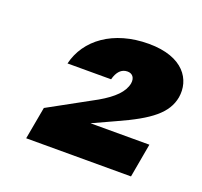

<svg xmlns="http://www.w3.org/2000/svg" viewBox="-75 -799 560 532"><g transform="rotate(20 205.0 -533.0)"><path d="M86.8 -586H215.3C221.3 -609 233 -621.9 251.1 -621.9C265.5 -621.9 274.2 -611.3 271.3 -594.1C266.4 -568.2 243.4 -545.4 202.6 -521.8L67.4 -447.6L50.1 -352H359.2L377 -452H173.6L139.9 -422.9L268.9 -482.1C358.8 -522.4 400.1 -554.4 409.1 -603.3C418.1 -657.1 383.3 -714.2 280.4 -714.2C175.8 -714.2 104.5 -660.7 86.8 -586Z"/></g></svg>

Font: Poppins Devanagari Thin
Style: Italic
Weight: 100
Italic angle: -10°
Designer: Ninad Kale (Devanagari), Jonny Pinhorn (Latin)
Foundry: Indian Type Foundry
Version: 4.005